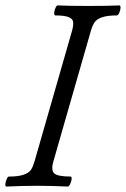

<svg xmlns="http://www.w3.org/2000/svg" viewBox="-22 -688 467 711"><path d="M1 2.9Q-2.9 1.5 -2.2 -6.8Q-1.5 -15.1 2.7 -24.7Q6.8 -34.2 11.2 -34.2Q45.9 -34.2 65.4 -41Q85 -47.9 92.3 -58.6Q99.6 -69.3 106 -90.8L245.1 -575.2Q250 -593.3 249 -605.7Q248 -618.2 232.4 -624.5Q216.8 -630.9 182.1 -630.9Q178.2 -632.3 178.7 -640.6Q179.2 -648.9 183.3 -658.4Q187.5 -668 191.9 -668Q230 -666 306.2 -666Q382.8 -666 420.9 -668Q424.8 -666.5 424.3 -658.2Q423.8 -649.9 419.4 -640.4Q415 -630.9 411.1 -630.9Q376.5 -630.9 356.9 -624.3Q337.4 -617.7 329.3 -606.9Q321.3 -596.2 314.9 -575.2L175.8 -90.8Q166.5 -59.6 178 -46.9Q189.5 -34.2 240.2 -34.2Q244.1 -32.7 243.2 -24.4Q242.2 -16.1 237.8 -6.6Q233.4 2.9 229 2.9Q171.9 0 116.2 0Q59.6 0 1 2.9Z"/></svg>

Font: Junicode SmCond
Style: Italic
Weight: 400
Width: 4
Italic angle: -11°
Designer: Peter S. Baker
Version: Version 2.206